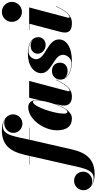

<svg xmlns="http://www.w3.org/2000/svg" viewBox="289 -1306 1060 2111"><g transform="rotate(-90 819.5 -250.0)"><path d="M66.5 -460V-456.5H161.5L69 -51.5C32.5 102 19 249 -81.5 249C-118 249 -150.5 236 -174 216C-158 227 -139 234 -119.5 234C-61 234 -12 191 -12 133.5C-12 77.5 -54 34 -114 34C-167 34 -216 77.5 -216 138.5C-216 203 -150.5 260 -42.5 260C113.5 260 193.5 181.5 232.5 11.5L337.5 -448.5C338 -451 338.5 -454 339.5 -456.5H472V-460H340C374.5 -609.5 386 -749 484 -749C521.5 -749 554.5 -735.5 578 -714.5C561.5 -727 542 -734 522.5 -734C463 -734 414.5 -691 414.5 -633.5C414.5 -577 461.5 -534 516.5 -534C572 -534 618.5 -580 618.5 -638.5C618.5 -703 553.5 -760 445 -760C290 -760 214.5 -682 174 -511.5L162 -460Z M775 -375C775 -428.5 752.5 -470 696.5 -470C568.5 -470 443 -305.5 443 -152.5C443 -55 481 10 576 10C648 10 699.5 -80.5 732.5 -174.5L718.5 -110C717 -103 715 -92.5 715 -76.5C715 -25.5 744.5 10 813.5 10C904 10 949.5 -58 1000 -164L996.5 -165C932 -25.5 887 -15 878.5 -15C874.5 -15 872 -18 872 -23C872 -27.5 872.5 -32 874 -37.5L986 -460H801.5L772.5 -342C774.5 -356 775 -367.5 775 -375ZM772 -378.5C772 -263.5 690 -39.5 646 -39.5C631 -39.5 626 -57 626 -79.5C626 -184.5 704.5 -418 754.5 -418C764.5 -418 772 -405.5 772 -378.5Z M1442 -132C1442 -260 1224.5 -278.5 1224.5 -383.5C1224.5 -417 1253 -467.5 1309 -467.5C1368 -467.5 1414 -448 1440 -419C1422.5 -434.5 1398 -443.5 1372 -443.5C1319.5 -443.5 1285 -409.5 1285 -366.5C1285 -314 1332.5 -278.5 1382 -278.5C1425.5 -278.5 1467 -309.5 1467 -360.5C1467 -412.5 1422 -474 1284 -474C1151 -474 1071 -406 1071 -327C1071 -211 1273 -190 1273 -88C1273 -47 1235.5 4.5 1185 4.5C1110 4.5 1040 -23.5 1014.5 -74C1031 -50.5 1061 -37 1095 -37C1145 -37 1186.5 -66 1186.5 -121.5C1186.5 -176 1147.5 -209.5 1095 -209.5C1038.5 -209.5 1000 -168 1000 -117.5C1000 -43 1076.5 10 1205.5 10C1352 10 1442 -48 1442 -132Z M1635 -650C1635 -592 1681.5 -539.5 1744.5 -539.5C1807.5 -539.5 1855 -592 1855 -650C1855 -708 1807.5 -760 1744.5 -760C1681.5 -760 1635 -708 1635 -650ZM1808 -164 1804.5 -165C1740 -25.5 1695 -15 1686.5 -15C1682.5 -15 1680 -17.5 1680 -23C1680 -27.5 1680.5 -32 1682 -37.5L1794 -460H1547V-456.5H1614L1528.5 -129.5C1525.5 -118.5 1518 -92 1518 -67C1518 -19 1544 10 1621 10C1712 10 1757.5 -58 1808 -164Z"/></g></svg>

Font: Bodoni* 48pt Fatface
Style: Italic
Weight: 900
Italic angle: -13°
Version: Version 2.3